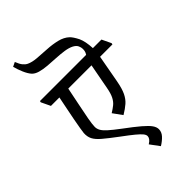

<svg xmlns="http://www.w3.org/2000/svg" viewBox="-319 -1021 1285 1285"><g transform="rotate(-45 323.5 -379.0)"><path d="M393 166 344 100Q363 88 370.5 77Q378 66 378 55Q378 43 366.5 28.5Q355 14 326 -10Q297 -34 244 -73Q181 -120 147 -149Q113 -178 100.5 -203Q88 -228 90 -261Q91 -272 96 -302.5Q101 -333 109 -374.5Q117 -416 126 -460.5Q135 -505 143 -545H63L32 -610L34 -620H471Q475 -625 478 -632Q484 -645 484 -663Q484 -678 476.5 -694.5Q469 -711 446 -723Q422 -735 387.5 -740Q353 -745 313.5 -747Q274 -749 236.5 -752Q199 -755 169 -763.5Q139 -772 123 -790Q106 -810 92 -842.5Q78 -875 69 -909L100 -924Q112 -893 124.5 -877.5Q137 -862 153 -854Q180 -841 222.5 -837.5Q265 -834 313 -831.5Q361 -829 404.5 -818.5Q448 -808 476 -782Q493 -766 514 -725Q532 -686 535 -620H616L647 -555L645 -545H528Q522 -512 515 -474Q508 -436 502 -402.5Q496 -369 492 -348Q481 -289 465 -256Q449 -223 425 -202Q401 -181 363 -158L316 -223Q342 -239 360.5 -254Q379 -269 392 -294.5Q405 -320 413 -364Q422 -411 429.5 -451.5Q437 -492 447 -545H227Q215 -484 202 -422Q189 -360 180 -310.5Q171 -261 171 -238Q171 -220 180.5 -202.5Q190 -185 215.5 -162Q241 -139 289 -103Q358 -52 396 -19.5Q434 13 449 34.5Q464 56 464 76Q464 103 444 125Q424 147 393 166Z"/></g></svg>

Font: Tiro Devanagari Sanskrit
Style: Italic
Weight: 400
Italic angle: -11°
Designer: Devanagari: John Hudson & Fiona Ross, assisted by Paul Hanslow. Latin: John Hudson with Paul Hanslow, assisted by Kaja S
Foundry: Tiro Typeworks Ltd.
Version: Version 1.52